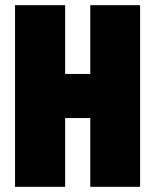

<svg xmlns="http://www.w3.org/2000/svg" viewBox="-20 -720 598 740"><path d="M328 -700H520V0H328V-265H231V0H38V-700H231V-435H328Z"/></svg>

Font: Phudu Light Black
Style: Regular
Weight: 900
Version: Version 1.005;gftools[0.9.23]